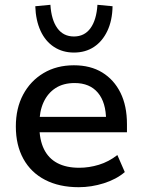

<svg xmlns="http://www.w3.org/2000/svg" viewBox="-20 -771 591 800"><path d="M308 9Q227 9 168 -21.5Q109 -52 77.5 -109Q46 -166 46 -244Q46 -320 76.5 -377Q107 -434 161.5 -466.5Q216 -499 288 -499Q357 -499 406 -469Q455 -439 482 -384.5Q509 -330 509 -254V-220H126V-284H438L422 -269Q422 -344 388 -384.5Q354 -425 291 -425Q244 -425 211.5 -404Q179 -383 161.5 -345Q144 -307 144 -254V-247Q144 -189 163 -150Q182 -111 219 -91.5Q256 -72 310 -72Q351 -72 392 -84.5Q433 -97 469 -125L500 -54Q465 -24 413 -7.5Q361 9 308 9ZM288 -552Q241 -552 205 -575.5Q169 -599 149 -642.5Q129 -686 127 -745L190 -751Q194 -688 219 -653.5Q244 -619 288 -619Q332 -619 357 -653.5Q382 -688 386 -751L449 -745Q448 -686 427.5 -642.5Q407 -599 371.5 -575.5Q336 -552 288 -552Z"/></svg>

Font: Nunito Sans 11pt SemiBold
Style: Regular
Weight: 600
Version: Version 3.101;gftools[0.9.27]